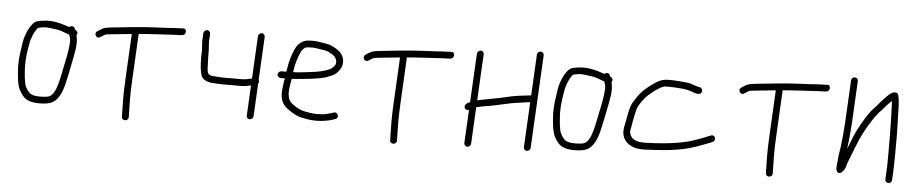

<svg xmlns="http://www.w3.org/2000/svg" viewBox="-38 -779 5239 1101"><g transform="rotate(5 2581.0 -229.0)"><path d="M345.2 -347C341.8 -283 329.2 -238.8 317.3 -178C309.7 -139 298 -79.7 280.7 -51C264 -23.6 253.8 -18.2 208.9 -17C148 -15.4 136.3 -29.4 116.4 -65C104.5 -88.3 101.2 -150.3 99.7 -185C99.2 -230 106.5 -274.7 113.5 -314C118.6 -346.7 134.9 -382.2 149.1 -402C153.3 -406.7 156.8 -409.3 159.5 -410C173.4 -412.5 193.4 -416.3 210.7 -415C224.1 -414 271.9 -407.7 283.2 -404.5C299.5 -399.9 319.5 -390.2 336.2 -386C341.2 -373.3 344.8 -363 345.2 -347ZM332.5 -429C293.8 -442.1 234.6 -461.3 181.7 -452C152 -448.1 138.3 -447.4 120.3 -426C100.6 -401.5 81.5 -359.2 74.7 -318C68.6 -276.6 60.2 -227.8 60.5 -182C62.2 -139 66.5 -73.5 82.4 -45C107.6 1.8 131.1 23.7 207.8 22C238.5 21.3 261.3 16.7 276.1 8C308.9 -11.3 327.4 -51.5 339.1 -98C349.2 -140.5 359.9 -192.1 367.7 -233.5C376.3 -278.5 391.4 -338.1 379 -382C379.1 -382.7 378.8 -383.7 378.2 -385C389.6 -400.8 378.6 -411.5 367.9 -417L365.2 -423C360.3 -438.1 343.2 -436.8 332.5 -429Z M936.9 -437C947.6 -437 958.3 -437.3 969 -438L983 -439C1008 -442.1 1008.3 -481.1 983.1 -478L968 -477C958 -476.3 947.6 -476 936.9 -476C901 -473.9 876.5 -471.1 830.6 -470C739.3 -465.7 656.6 -456.4 571.4 -447C533.7 -441.8 534.4 -442.5 509.4 -428L496 -419C473.8 -406.7 493.4 -371.9 515.3 -387L528.7 -395C545.8 -406.5 544.3 -404.4 573.4 -408C611.6 -412.2 649.3 -416.2 689 -420H694L680.4 -160C675.2 -61.4 677.2 -30.1 678.6 45L678.9 59C680.7 83.5 719.9 80.2 718.1 55L717.8 42C716.4 -33.3 714.3 -62.2 719.4 -160L733.2 -424C791.9 -429.3 879.8 -433.4 936.9 -437Z M1415.6 -470 1402.8 -225H1397.8C1380.2 -221.5 1364.4 -217 1345.4 -217H1237.4C1218 -217 1204.4 -218.4 1188.5 -220C1175.2 -220 1166.6 -222.1 1155.9 -227C1144.2 -234.3 1144 -262.8 1143.7 -281C1142.4 -312.1 1141.2 -333.9 1141.7 -366.5C1141.9 -378.4 1138.3 -405.5 1138.9 -418L1141.1 -460C1141.6 -470.3 1132.8 -480 1122.7 -480C1112.5 -480 1102.6 -470.3 1102.1 -460L1099.9 -418C1099.3 -407.1 1102.7 -376.6 1103.1 -364C1100.4 -313.2 1101.2 -257.3 1113.4 -218C1121 -194.6 1151.9 -181 1183.5 -181C1200.4 -179.3 1214.3 -178 1235.3 -178H1343.3C1365.6 -178 1381.6 -182.2 1400.7 -186L1391.6 -11C1391 -0.4 1399 8 1409.6 8C1420.1 8 1430 -0.4 1430.6 -11L1440.4 -199C1446.3 -206.6 1444.9 -214.7 1441.6 -222L1454.6 -470C1455.2 -480.6 1446.2 -490 1435.7 -490C1425.1 -490 1416.2 -480.6 1415.6 -470Z M1634.8 -283C1634.9 -285 1634.9 -285 1635 -287C1641 -332.9 1653.5 -369.7 1668.1 -402C1674.1 -416.2 1690.6 -432 1704.6 -432C1711.3 -432.7 1719.7 -433 1729.7 -433C1738.4 -433.7 1751.3 -432.3 1768.5 -429C1798.6 -424.5 1814.4 -423.8 1833.6 -413C1856.5 -400.3 1877.4 -389.4 1875.6 -354C1874.7 -350.7 1872.8 -346.7 1869.9 -342C1860 -330 1855.1 -323.1 1839.6 -317C1813.5 -305.2 1773.9 -296.6 1739.4 -293C1708.3 -289.9 1667.7 -283 1634.8 -283ZM1565.7 -243H1590.7C1587.3 -229.3 1585.2 -215.5 1583.4 -198C1572.7 -125.6 1587.3 -91.3 1636.1 -60C1661.3 -43.3 1682.4 -33 1699.5 -29C1726.2 -23.1 1755.7 -17 1786.9 -17C1825.8 -17 1858 -22.6 1886.7 -32L1897.9 -36C1923.2 -42.2 1911.8 -79.8 1887.8 -73L1876.6 -69C1869.2 -67 1860.4 -64.7 1850.2 -62C1831.5 -56.3 1812.1 -56 1787.9 -56C1776.6 -56 1764.7 -57 1752.1 -59C1711 -65.2 1694.3 -68.6 1658.8 -92C1627.6 -113.5 1622.3 -125.7 1619.4 -161C1619.2 -189.2 1625.7 -218.8 1629.8 -244C1635.8 -244 1642.1 -244.3 1648.8 -245C1709.4 -250.5 1774.1 -255.6 1825.2 -270C1844.1 -277.2 1867.8 -286 1881.6 -298C1894 -309.8 1911 -329.9 1913.3 -350C1921.5 -387.1 1900.2 -416.8 1879.6 -431C1863.6 -442 1842.4 -455 1820.1 -460C1803.4 -463.4 1750.4 -473.2 1729.7 -472C1719.7 -472 1711.4 -471.7 1704.7 -471C1672.8 -469 1645.3 -444.9 1632.9 -417C1616.7 -382 1603.4 -340.3 1597.2 -290C1596.4 -287.3 1595.9 -284.7 1595.8 -282H1567.8C1557.2 -282 1547.3 -273.6 1546.8 -263C1546.2 -252.4 1555.2 -243 1567.8 -243Z M2480.9 -437C2491.6 -437 2502.3 -437.3 2513 -438L2527 -439C2552 -442.1 2552.3 -481.1 2527.1 -478L2512 -477C2502 -476.3 2491.6 -476 2480.9 -476C2445 -473.9 2420.5 -471.1 2374.6 -470C2283.3 -465.7 2200.6 -456.4 2115.4 -447C2077.7 -441.8 2078.4 -442.5 2053.4 -428L2040 -419C2017.8 -406.7 2037.4 -371.9 2059.3 -387L2072.7 -395C2089.8 -406.5 2088.3 -404.4 2117.4 -408C2155.6 -412.2 2193.3 -416.2 2233 -420H2238L2224.4 -160C2219.2 -61.4 2221.2 -30.1 2222.6 45L2222.9 59C2224.7 83.5 2263.9 80.2 2262.1 55L2261.8 42C2260.4 -33.3 2258.3 -62.2 2263.4 -160L2277.2 -424C2335.9 -429.3 2423.8 -433.4 2480.9 -437Z M3018.5 -505 3006.1 -269H3003.1C2957.3 -263.3 2909.6 -259.3 2863.9 -247C2814.4 -234.8 2749.1 -225.1 2700.2 -214L2714.2 -480C2714.7 -490.6 2706.8 -500 2696.2 -500C2685.6 -500 2675.7 -490.6 2675.2 -480L2660.5 -201C2652.9 -197.8 2647.7 -193.8 2641 -190C2619.9 -175.5 2636.9 -145 2658.2 -156L2648.1 36C2647.6 46.6 2656.5 56 2667.1 56C2677.7 56 2686.6 46.6 2687.1 36L2698.1 -174C2708.3 -176.7 2720.1 -179.3 2733.5 -182C2772.5 -187.7 2832.1 -199.7 2871 -209C2905.2 -217.7 2941.1 -220.6 2973.8 -226C2988.9 -228 2988.9 -228 3004.1 -230L2990.4 30C2989.9 40.6 2997.8 50 3008.4 50C3018.9 50 3028.9 40.6 3029.4 30L3057.5 -505C3058 -515.6 3049 -524 3038.5 -524C3027.9 -524 3019 -515.6 3018.5 -505Z M3425.2 -347C3421.8 -283 3409.2 -238.8 3397.3 -178C3389.7 -139 3378 -79.7 3360.7 -51C3344 -23.6 3333.8 -18.2 3288.9 -17C3228 -15.4 3216.3 -29.4 3196.4 -65C3184.5 -88.3 3181.2 -150.3 3179.7 -185C3179.2 -230 3186.5 -274.7 3193.5 -314C3198.6 -346.7 3214.9 -382.2 3229.1 -402C3233.3 -406.7 3236.8 -409.3 3239.5 -410C3253.4 -412.5 3273.4 -416.3 3290.7 -415C3304.1 -414 3351.9 -407.7 3363.2 -404.5C3379.5 -399.9 3399.5 -390.2 3416.2 -386C3421.2 -373.3 3424.8 -363 3425.2 -347ZM3412.5 -429C3373.8 -442.1 3314.6 -461.3 3261.7 -452C3232 -448.1 3218.3 -447.4 3200.3 -426C3180.6 -401.5 3161.5 -359.2 3154.7 -318C3148.6 -276.6 3140.2 -227.8 3140.5 -182C3142.2 -139 3146.5 -73.5 3162.4 -45C3187.6 1.8 3211.1 23.7 3287.8 22C3318.5 21.3 3341.3 16.7 3356.1 8C3388.9 -11.3 3407.4 -51.5 3419.1 -98C3429.2 -140.5 3439.9 -192.1 3447.7 -233.5C3456.3 -278.5 3471.4 -338.1 3459 -382C3459.1 -382.7 3458.8 -383.7 3458.2 -385C3469.6 -400.8 3458.6 -411.5 3447.9 -417L3445.2 -423C3440.3 -438.1 3423.2 -436.8 3412.5 -429Z M3966 -400C3950 -402 3931.9 -408.6 3918.7 -414C3899.5 -421.5 3846 -423.9 3819.3 -426C3754.8 -428.5 3738.8 -425.9 3688.4 -389C3638.6 -352.8 3621 -329.7 3594 -287C3569.6 -252.9 3564.2 -181.8 3553 -134C3544.3 -86.9 3563 -54.3 3590.9 -37C3627.5 -13.9 3655.9 -13.7 3733 -19C3814 -23.6 3841.9 -27.6 3903 -39C3955.9 -50.4 4007 -70.5 4051.6 -88L4065.9 -94C4089.5 -103.9 4076.1 -139.8 4052.8 -130L4037.5 -124C4013.8 -113.3 3983.7 -102.8 3954.9 -93C3919.9 -81.1 3873.9 -72.2 3833.5 -67C3807.5 -63.1 3675.9 -50.6 3645 -58C3631.8 -60.7 3621.4 -64.7 3613.7 -70C3598.1 -79.4 3584.2 -102.4 3591.7 -127C3595.1 -152.1 3604.8 -201.3 3610.9 -228C3619.1 -265.2 3634.5 -280.1 3654.1 -308C3667.5 -325.8 3737.5 -385.4 3767.3 -387C3804.4 -388.5 3833.9 -385.4 3869.1 -383C3901.6 -379.2 3903.5 -376 3926.8 -369C3940 -365 3959.2 -356.2 3971.6 -364.5C3986.5 -374.5 3981.2 -396.1 3966 -400Z M4643.9 -437C4654.6 -437 4665.3 -437.3 4676 -438L4690 -439C4715 -442.1 4715.3 -481.1 4690.1 -478L4675 -477C4665 -476.3 4654.6 -476 4643.9 -476C4608 -473.9 4583.5 -471.1 4537.6 -470C4446.3 -465.7 4363.6 -456.4 4278.4 -447C4240.7 -441.8 4241.4 -442.5 4216.4 -428L4203 -419C4180.8 -406.7 4200.4 -371.9 4222.3 -387L4235.7 -395C4252.8 -406.5 4251.3 -404.4 4280.4 -408C4318.6 -412.2 4356.3 -416.2 4396 -420H4401L4387.4 -160C4382.2 -61.4 4384.2 -30.1 4385.6 45L4385.9 59C4387.7 83.5 4426.9 80.2 4425.1 55L4424.8 42C4423.4 -33.3 4421.3 -62.2 4426.4 -160L4440.2 -424C4498.9 -429.3 4586.8 -433.4 4643.9 -437Z M4826 -515 4813 -268C4811.2 -233.8 4805.2 -170.6 4801.2 -137C4796.2 -103.4 4791.1 -77.9 4789.5 -47C4786.5 -22.7 4780.2 11.9 4799.5 19.5C4814 25.2 4825.5 5.8 4831.6 -1C4839.4 -9.9 4842.7 -28.9 4846.1 -40C4868.8 -95.5 4893 -167.7 4921.6 -221C4945.9 -267.7 4973.5 -313.3 5004.2 -348C5015.3 -357.2 5026.1 -373.3 5037.2 -385C5050.8 -398 5055.7 -405.4 5068.9 -418C5070.5 -410 5071.3 -400 5071.3 -388C5076 -278 5076.3 -158.8 5075.3 -43L5071.2 34C5070.7 44.6 5079.7 53 5090.2 53C5100.8 53 5109.7 44.6 5110.2 34L5112.5 -10C5113 -20 5113.3 -31.7 5113.4 -45C5113.9 -55 5114.3 -70 5114.7 -90C5115.7 -173 5115.6 -262.1 5111.9 -341C5111.3 -374.2 5111.2 -403.2 5107.5 -430C5104.2 -445.6 5104.7 -458.7 5094.9 -465C5085.8 -470.8 5067.8 -467.3 5061.2 -461C5029.4 -437.3 5004.8 -404.5 4978.7 -375C4942.4 -340.6 4912.6 -286.7 4886.5 -238C4868.6 -201.7 4852.9 -162.1 4838.4 -123C4838.7 -128 4838.7 -128 4839 -134C4844.2 -168.5 4850.1 -231.8 4852 -268L4865 -515C4865.5 -525.6 4856.5 -534 4846 -534C4835.4 -534 4826.5 -525.6 4826 -515Z"/></g></svg>

Font: Just Breathe
Style: Obl1
Weight: 400
Foundry: Cannot Into Space Fonts
Version: Version 0.72